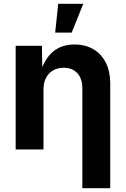

<svg xmlns="http://www.w3.org/2000/svg" viewBox="-20 -787 663 1011"><path d="M209 0H62.5V-545.9H200.7L203.1 -409.7H194.3Q216.3 -479.5 260.5 -516.1Q304.7 -552.7 372.6 -552.7Q429.2 -552.7 471.7 -527.8Q514.2 -502.9 537.4 -456.5Q560.5 -410.2 560.5 -347.2V204.1H413.6V-321.8Q413.6 -372.6 387.5 -401.4Q361.3 -430.2 314.9 -430.2Q283.7 -430.2 259.8 -416.5Q235.8 -402.8 222.4 -377.2Q209 -351.6 209 -315.9ZM286.6 -767.1H418.5L357.4 -615.2H270.5Z"/></svg>

Font: Inter RS Variable
Style: Regular
Weight: 400
Designer: Rasmus Andersson (customised by Maria Ramos and Noel Pretorius)
Foundry: rsms
Version: Version 3.001;Glyphs 3.2.3 (3260)